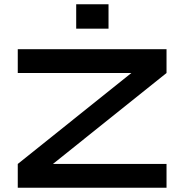

<svg xmlns="http://www.w3.org/2000/svg" viewBox="-20 -877 861 897"><path d="M63 -647H758V-536L181 -74L169 -111H758V0H63V-111L640 -573L652 -536H63ZM487 -857V-743H336V-857Z"/></svg>

Font: Syne
Style: Bold
Weight: 700
Designer: Lucas Descroix
Foundry: Bonjour Monde
Version: Version 2.200